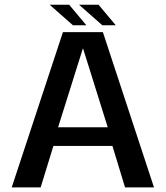

<svg xmlns="http://www.w3.org/2000/svg" viewBox="-20 -816 722 836"><path d="M31 0H157L212.5 -180.5H469.5L524.5 0H650.5L428 -676H254ZM233 -262 340.5 -604H342L449 -262ZM425.5 -706H484L409 -795.5H324ZM297.5 -706H356L281 -795.5H196Z"/></svg>

Font: Anybody UltraCondensed Thin Medium
Style: Regular
Weight: 500
Version: Version 1.111